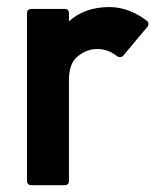

<svg xmlns="http://www.w3.org/2000/svg" viewBox="-20 -532 447 552"><path d="M69.3 0.5Q64.5 0.5 61 -2.9Q57.6 -6.3 57.6 -11.2V-494.6Q57.6 -500 61 -503.2Q64.5 -506.3 69.3 -506.3H166.5Q171.9 -506.3 175 -503.2Q178.2 -500 178.2 -494.6V-470.7Q223.6 -511.7 294.4 -511.7Q350.1 -511.7 402.3 -472.2Q406.2 -469.2 406.7 -464.4Q407.2 -459.5 404.3 -455.6L334 -371.6Q331.1 -368.2 326.4 -367.7Q321.8 -367.2 317.9 -369.6Q290.5 -391.1 260.7 -391.1Q228 -391.1 203.1 -369.6Q178.2 -349.6 178.2 -301.8V-11.2Q178.2 -6.3 175 -2.9Q171.9 0.5 166.5 0.5Z"/></svg>

Font: Alte DIN 1451 Mittelschrift
Style: Bold
Weight: 700
Designer: Peter Wiegel
Foundry: Peter Wiegel
Version: Version 1.003